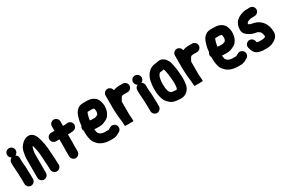

<svg xmlns="http://www.w3.org/2000/svg" viewBox="156 -2445 6408 4340"><g transform="rotate(-30 3360.0 -275.0)"><path d="M57 -642.5C57 -597.4 83.6 -560.4 118 -542C81.6 -526.7 50 -488.9 50 -440V-370C50 -328 58 -290.4 58 -248C58.7 -231.3 59.7 -217.7 61 -207L63 -179C64 -164.7 66 -146.7 66 -132V-84C66 -72.7 66.7 -61.7 68 -51V-42C68 -32 68.7 -21.7 70 -11V120C70 180.5 121.1 232 181.5 232C241.9 232 293 180.5 293 120V-3C293.8 -16.7 291 -30 291 -42C291 -55.6 289 -70.7 289 -84V-131C289 -177.7 283.3 -211.7 281 -257C279.6 -294.4 273 -332.5 273 -370V-440C273 -484.9 245.4 -520.7 214 -537C251.9 -554 282 -592.1 282 -639.5C282 -701.5 230.3 -754 167.5 -754C106 -754 57 -704 57 -642.5Z M616 147V-359C616 -367 616.7 -374 618 -380C625.5 -422.9 631.7 -471.2 646 -507C653.8 -514.8 658.2 -523.2 664 -529L668 -515C679.9 -467.3 696.4 -415.4 703 -363C706.6 -322.9 715 -291.1 715 -249C718.1 -212.3 721 -187.1 721 -151C721.7 -137 722.3 -122.7 723 -108C724.5 -78.5 730 -41.8 730 -14C730.7 -6.7 731.3 1.7 732 11V53C732 62.3 733 72.3 735 83C734.3 87.7 734 92.3 734 97V112C734 164.3 749.4 197.4 784 222C838.9 261 906.5 240.7 939 195C956.3 170.7 966.6 137.7 957 109V97C957 81.2 958.4 67.9 955 50V6C954.3 -7.3 953.7 -20 953 -32L950 -61L948 -91C947.3 -99.7 946.7 -110 946 -122L944 -154C944 -181.8 943.1 -201.6 940 -225C938.3 -248.9 937.1 -287.3 934 -310C929.2 -352.9 923.8 -400.5 916 -441C894.1 -532.9 877.6 -638.3 827 -703C801.4 -738.4 770.1 -766 723 -775C654.4 -787.2 607.2 -762.5 565 -739C547.1 -727.5 514 -698.5 501 -682C497 -676.7 492.7 -671.7 488 -667C474.8 -649.4 456.8 -626.6 446 -606C425.9 -563 414.2 -512.4 405 -457C401 -427.2 393 -394 393 -359V147C393 207.5 444.1 259 504.5 259C564.9 259 616 207.5 616 147Z M1258 -698V-580H1171C1110.5 -580 1059 -528.9 1059 -468.5C1059 -408.1 1110.5 -357 1171 -357H1258V-138C1256.7 -128 1256 -118.7 1256 -110V84C1256 144.5 1307.1 196 1367.5 196C1427.9 196 1479 144.5 1479 84V-112C1480.3 -122.7 1481 -132.7 1481 -142V-357H1529C1539.7 -357 1550.3 -357.7 1561 -359L1577 -361C1589 -361 1601.7 -362 1615 -364L1626 -366C1656 -371.3 1679.8 -386.7 1697.5 -412C1755.4 -495 1681.2 -602.7 1587 -586L1577 -584C1567 -584 1557 -583.3 1547 -582L1531 -580H1481V-698C1481 -757.7 1429.4 -809 1369.5 -809C1309.6 -809 1258 -757.7 1258 -698Z M2299 -497C2299 -485.4 2297.1 -472.8 2296 -462V-460C2291.8 -447.5 2289.3 -437.5 2284 -427L2279.5 -418C2277.7 -414.4 2274.1 -405 2269 -405C2250.3 -396.5 2235.2 -391.1 2217 -382C2215 -381.3 2213.7 -381 2213 -381C2205.9 -379.8 2196.6 -378 2188 -378H2111C2099.4 -380.9 2084.7 -381.5 2073 -383C2071 -383 2069.3 -383.3 2068 -384C2070.7 -399.3 2073 -415 2075 -431C2081 -471.2 2090.8 -496 2101 -531C2106.3 -549.4 2111 -565 2122 -576L2128 -578H2239C2253.2 -576.4 2261.3 -574.1 2274 -572C2277.3 -570 2281 -568 2285 -566C2290.3 -552.6 2293 -551 2293 -543C2296.3 -529.7 2299 -512.6 2299 -497ZM2230 237H2332C2344 237 2356.3 235.7 2369 233C2408.3 224.3 2445.3 207.8 2475 188C2482.3 184.7 2488.7 181.3 2494 178C2524.7 164.8 2544.6 140.1 2553.5 108C2572.5 39.6 2528.1 -15.2 2477.5 -30C2445.3 -39.4 2412.7 -34.1 2387 -17L2379 -13C2362.8 -6 2349.1 6.2 2331 13C2329.7 13 2328.7 13.3 2328 14H2226C2212.2 12.5 2200.9 10.2 2185 9C2174.7 4.9 2163 2 2151 -1C2137.2 -3.8 2127.4 -10.3 2116 -16L2114 -18L2097 -34C2088.7 -42.3 2080.3 -50.5 2074 -60C2074 -60.7 2073.7 -61.3 2073 -62C2065.3 -90.3 2057.5 -127.3 2055 -160C2077.7 -160 2099.5 -155 2123 -155H2188C2207.9 -155 2229 -158.3 2246 -160C2270.8 -163.3 2297.7 -172.4 2317 -182C2319.7 -184 2322.7 -185.3 2326 -186C2330.7 -188.7 2334.7 -190.7 2338 -192C2390.7 -209.6 2435.7 -245.1 2462 -289C2493 -335.5 2514.9 -391.2 2520 -463C2527.3 -531.9 2511.9 -595.9 2494 -645C2475.8 -696.4 2439.4 -735.4 2394 -760C2371.4 -772.7 2354.4 -783 2328 -788C2298.3 -794.6 2268.3 -801 2231 -801H2125C2108.3 -801 2092 -799 2076 -795C2069.3 -793 2063.3 -791.7 2058 -791C2036 -785.7 2015 -775.7 1995 -761C1954.6 -732.2 1923.8 -691.1 1903 -642C1893.4 -619.8 1885.1 -585.2 1877 -561C1858.5 -507.8 1847.2 -438.4 1842 -374C1825.3 -353.3 1817 -330 1817 -304C1817 -283.3 1822.3 -264.3 1833 -247C1832.3 -229.7 1832 -214 1832 -200C1829.7 -141.1 1836.4 -96.2 1848 -48C1861.6 31 1891.7 80.1 1940 123L1956 140C1975.3 159.3 1992 172.2 2017 184L2033 192C2053 202.6 2074.6 209.8 2098 216C2121.7 222.8 2149.4 232 2178 232C2194.3 233.8 2211 237 2230 237Z M2657 -692V-352C2657 -336.7 2657.7 -320.3 2659 -303C2660.3 -259.3 2660.8 -229.5 2665 -190C2670 -125.4 2674.9 -65.4 2685 -5V0C2687.3 36.3 2692 74 2692 109V123C2692 125 2729 126 2803 126C2877.7 126 2915 125 2915 123V59C2915 27.9 2907 2 2907 -29C2906.3 -45.7 2906 -62.7 2906 -80V-381C2908.8 -388 2910.8 -394.5 2912 -402C2912.7 -402 2913 -402.3 2913 -403C2919 -413.7 2923.7 -422 2927 -428C2932.4 -441.4 2944.6 -454.9 2950 -471C2956.7 -477.7 2962.1 -484.5 2968 -493C2974 -497.7 2978.7 -501 2982 -503H2983L2997 -505L3014 -508C3016.7 -508 3019.3 -508.3 3022 -509H3127C3187.5 -509 3239 -560.1 3239 -620.5C3239 -680.9 3187.5 -732 3127 -732H3032C3014 -732 2999.1 -730.3 2982 -729L2966 -726C2931.6 -722.2 2905 -713.5 2880 -701C2874.9 -755.8 2825.9 -803 2767 -803C2706.7 -803 2657 -752 2657 -692Z M3345 -642.5C3345 -597.4 3371.6 -560.4 3406 -542C3369.6 -526.7 3338 -488.9 3338 -440V-370C3338 -328 3346 -290.4 3346 -248C3346.7 -231.3 3347.7 -217.7 3349 -207L3351 -179C3352 -164.7 3354 -146.7 3354 -132V-84C3354 -72.7 3354.7 -61.7 3356 -51V-42C3356 -32 3356.7 -21.7 3358 -11V120C3358 180.5 3409.1 232 3469.5 232C3529.9 232 3581 180.5 3581 120V-3C3581.8 -16.7 3579 -30 3579 -42C3579 -55.6 3577 -70.7 3577 -84V-131C3577 -177.7 3571.3 -211.7 3569 -257C3567.6 -294.4 3561 -332.5 3561 -370V-440C3561 -484.9 3533.4 -520.7 3502 -537C3539.9 -554 3570 -592.1 3570 -639.5C3570 -701.5 3518.3 -754 3455.5 -754C3394 -754 3345 -704 3345 -642.5Z M4100 -520C4100.7 -520 4101 -519.7 4101 -519C4102.3 -507 4105 -494.3 4109 -481L4113 -463C4115.4 -441.5 4121 -420.2 4124 -398C4126.9 -370.4 4130.4 -353.3 4133 -323L4138 -273L4142 -223C4143.3 -209.7 4144 -197 4144 -185V-140C4144 -128.7 4143.7 -118 4143 -108C4138.4 -74.5 4138.2 -34.6 4124 -11H4123C4121.5 -7.9 4119.9 -7.4 4117 -6C4110.8 -6 4101.5 -4 4094 -4H4085C4060.4 -6 4037.6 -8.8 4013 -11L4001 -13C3995 -14.3 3988.3 -16 3981 -18H3980L3962 -36C3955.7 -42.3 3948.6 -48.4 3942 -55C3929.7 -73.5 3924.9 -90.1 3920 -116C3914.9 -139.3 3908 -154.9 3908 -181C3905.4 -211.2 3904 -251 3904 -285C3904 -301 3904.7 -316 3906 -330C3911.6 -372.8 3914.8 -411.6 3928 -449C3937.5 -473.5 3952.8 -503.8 3969 -520C3974.6 -523.8 3983.8 -532 3992 -532C3994.7 -532.7 3996.3 -533 3997 -533C3999 -533.7 4000.3 -534 4001 -534C4032.4 -534 4061.4 -539.4 4088 -547C4092.7 -540.7 4099.2 -524.1 4100 -520ZM4051 -767 4027 -761C4023 -760.3 4019.7 -760 4017 -760C4011.7 -759.3 4005.7 -758.3 3999 -757H3993C3956.2 -754.2 3927.2 -748.1 3898 -735C3792.8 -687.7 3724.3 -587.4 3700 -458C3691.1 -402.5 3681 -351.4 3681 -286C3681 -223.5 3682 -159.1 3693 -108C3699.5 -84.7 3705.7 -47.9 3712.5 -27.5C3730.4 26.2 3754.4 74.8 3791 109L3804 122C3826.9 144.9 3848.6 163.5 3877 179C3898 191 3924.4 197.6 3952 204C3979.4 210.1 4009.7 212.2 4040 215C4068.1 219.7 4102 219.1 4132 217C4195.6 211.5 4239.4 186.6 4276 152C4323 107.2 4354.5 41.7 4360 -44C4363 -75.6 4367 -106.4 4367 -140V-185C4367 -215.7 4361.4 -266.8 4360 -294L4355 -344C4351.4 -377.4 4348.3 -397.5 4345 -427C4341.7 -450.8 4336.5 -474.3 4333 -497C4330.3 -515.6 4324.1 -534.7 4321 -553C4317.3 -575.4 4307.4 -600.2 4302 -619C4293.3 -640.2 4280.4 -658.7 4269 -677C4249.5 -708.2 4221 -736.5 4186 -754C4147.7 -779.6 4102.3 -775.6 4051 -767Z M4467 -692V-352C4467 -336.7 4467.7 -320.3 4469 -303C4470.3 -259.3 4470.8 -229.5 4475 -190C4480 -125.4 4484.9 -65.4 4495 -5V0C4497.3 36.3 4502 74 4502 109V123C4502 125 4539 126 4613 126C4687.7 126 4725 125 4725 123V59C4725 27.9 4717 2 4717 -29C4716.3 -45.7 4716 -62.7 4716 -80V-381C4718.8 -388 4720.8 -394.5 4722 -402C4722.7 -402 4723 -402.3 4723 -403C4729 -413.7 4733.7 -422 4737 -428C4742.4 -441.4 4754.6 -454.9 4760 -471C4766.7 -477.7 4772.1 -484.5 4778 -493C4784 -497.7 4788.7 -501 4792 -503H4793L4807 -505L4824 -508C4826.7 -508 4829.3 -508.3 4832 -509H4937C4997.5 -509 5049 -560.1 5049 -620.5C5049 -680.9 4997.5 -732 4937 -732H4842C4824 -732 4809.1 -730.3 4792 -729L4776 -726C4741.6 -722.2 4715 -713.5 4690 -701C4684.9 -755.8 4635.9 -803 4577 -803C4516.7 -803 4467 -752 4467 -692Z M5630 -497C5630 -485.4 5628.1 -472.8 5627 -462V-460C5622.8 -447.5 5620.3 -437.5 5615 -427L5610.5 -418C5608.7 -414.4 5605.1 -405 5600 -405C5581.3 -396.5 5566.2 -391.1 5548 -382C5546 -381.3 5544.7 -381 5544 -381C5536.9 -379.8 5527.6 -378 5519 -378H5442C5430.4 -380.9 5415.7 -381.5 5404 -383C5402 -383 5400.3 -383.3 5399 -384C5401.7 -399.3 5404 -415 5406 -431C5412 -471.2 5421.8 -496 5432 -531C5437.3 -549.4 5442 -565 5453 -576L5459 -578H5570C5584.2 -576.4 5592.3 -574.1 5605 -572C5608.3 -570 5612 -568 5616 -566C5621.3 -552.6 5624 -551 5624 -543C5627.3 -529.7 5630 -512.6 5630 -497ZM5561 237H5663C5675 237 5687.3 235.7 5700 233C5739.3 224.3 5776.3 207.8 5806 188C5813.3 184.7 5819.7 181.3 5825 178C5855.7 164.8 5875.6 140.1 5884.5 108C5903.5 39.6 5859.1 -15.2 5808.5 -30C5776.3 -39.4 5743.7 -34.1 5718 -17L5710 -13C5693.8 -6 5680.1 6.2 5662 13C5660.7 13 5659.7 13.3 5659 14H5557C5543.2 12.5 5531.9 10.2 5516 9C5505.7 4.9 5494 2 5482 -1C5468.2 -3.8 5458.4 -10.3 5447 -16L5445 -18L5428 -34C5419.7 -42.3 5411.3 -50.5 5405 -60C5405 -60.7 5404.7 -61.3 5404 -62C5396.3 -90.3 5388.5 -127.3 5386 -160C5408.7 -160 5430.5 -155 5454 -155H5519C5538.9 -155 5560 -158.3 5577 -160C5601.8 -163.3 5628.7 -172.4 5648 -182C5650.7 -184 5653.7 -185.3 5657 -186C5661.7 -188.7 5665.7 -190.7 5669 -192C5721.7 -209.6 5766.7 -245.1 5793 -289C5824 -335.5 5845.9 -391.2 5851 -463C5858.3 -531.9 5842.9 -595.9 5825 -645C5806.8 -696.4 5770.4 -735.4 5725 -760C5702.4 -772.7 5685.4 -783 5659 -788C5629.3 -794.6 5599.3 -801 5562 -801H5456C5439.3 -801 5423 -799 5407 -795C5400.3 -793 5394.3 -791.7 5389 -791C5367 -785.7 5346 -775.7 5326 -761C5285.6 -732.2 5254.8 -691.1 5234 -642C5224.4 -619.8 5216.1 -585.2 5208 -561C5189.5 -507.8 5178.2 -438.4 5173 -374C5156.3 -353.3 5148 -330 5148 -304C5148 -283.3 5153.3 -264.3 5164 -247C5163.3 -229.7 5163 -214 5163 -200C5160.7 -141.1 5167.4 -96.2 5179 -48C5192.6 31 5222.7 80.1 5271 123L5287 140C5306.3 159.3 5323 172.2 5348 184L5364 192C5384 202.6 5405.6 209.8 5429 216C5452.7 222.8 5480.4 232 5509 232C5525.3 233.8 5542 237 5561 237Z M6254 -481C6255.3 -487 6256.3 -493 6257 -499C6259 -503.7 6261.3 -508.7 6264 -514C6268.6 -523.2 6284.8 -530.1 6293 -536C6319.4 -549.2 6346.6 -555.3 6380 -562H6383C6387.7 -562 6393.7 -561.7 6401 -561C6415.7 -561 6430 -561.7 6444 -563C6446.7 -563.7 6448.7 -564 6450 -564H6473C6533.5 -564 6585 -615.1 6585 -675.5C6585 -735.9 6533.5 -787 6473 -787H6450C6439.3 -787 6427.7 -786 6415 -784H6410C6400 -784.7 6391 -785 6383 -785C6354.7 -785 6329.1 -780.8 6304 -775C6258.6 -765.3 6215.1 -749 6180 -728L6154 -712C6115.8 -685.5 6084.9 -655.8 6064 -612C6052.6 -589.3 6040.3 -562.7 6037 -535C6034.1 -512 6029.6 -485.5 6028 -461C6028 -395.9 6055.9 -350.7 6095 -320C6131 -290.6 6170.9 -264.8 6218 -246C6256.8 -231.7 6306 -224 6348 -215C6363.6 -209.8 6374.1 -201.2 6385 -193C6395.5 -187.8 6407.6 -172.4 6416 -164C6422.6 -150.7 6428.2 -140.9 6433 -125C6436.3 -115.9 6441 -109.1 6441 -100C6443.4 -84.1 6445.5 -68.6 6447 -54V-46C6438.5 -39.2 6426.2 -33.1 6417 -28C6416.3 -28 6415.3 -27.7 6414 -27C6405.5 -24.2 6396.9 -21 6389 -21L6371 -19C6365 -18.3 6358.7 -17.3 6352 -16H6347C6337.7 -16.7 6327.7 -17 6317 -17H6263C6249 -20.5 6237.5 -23.4 6220 -26C6218.7 -29.3 6217.7 -33.3 6217 -38L6207 -73C6192.3 -121.5 6135.6 -168.4 6069 -149.5C6019.2 -135.3 5973.8 -78.9 5992 -12L6002 23C6029.5 120 6081.7 175.2 6183 194C6211.5 199.7 6233.7 206 6267 206H6317C6324.3 206 6331 206.3 6337 207C6364.5 207 6393.7 202.4 6418 200C6456.2 195.2 6493.7 184.4 6522 168C6542.8 156.6 6564.9 144.9 6583 130C6608.9 112.8 6628.9 93.4 6644 66C6657.7 40.3 6670 9.6 6670 -25V-46C6670 -77.1 6665.6 -103.3 6662 -132C6657.1 -160.4 6651.7 -174.2 6644 -199C6622.3 -264.1 6587 -315.9 6539 -357C6523.1 -369.1 6513.7 -375.5 6501 -385C6484.1 -398.3 6468.6 -404.7 6450 -414C6413.9 -430.2 6371.9 -440.1 6327 -448C6297.8 -451.2 6273.6 -462.5 6255 -478H6254Z"/></g></svg>

Font: Smoothie
Style: Blk
Weight: 900
Foundry: Cannot Into Space Fonts
Version: Version 0.8